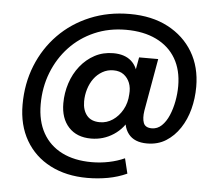

<svg xmlns="http://www.w3.org/2000/svg" viewBox="-57 -717 1139 991"><g transform="rotate(5 512.0 -221.0)"><path d="M430 210Q321 210 238.5 167.5Q156 125 110.5 46.5Q65 -32 65 -138Q65 -247 102.5 -340.5Q140 -434 208.5 -504Q277 -574 371 -613Q465 -652 576 -652Q691 -652 774.5 -608Q858 -564 904 -487Q950 -410 950 -307Q950 -247 935.5 -191.5Q921 -136 891.5 -91.5Q862 -47 820 -20.5Q778 6 722 6Q656 6 625.5 -33.5Q595 -73 603 -136L607 -169L626 -122Q601 -63 548.5 -28.5Q496 6 432 6Q358 6 316 -39.5Q274 -85 274 -163Q274 -217 290.5 -267.5Q307 -318 338.5 -357.5Q370 -397 413 -420Q456 -443 509 -443Q568 -443 602 -413Q636 -383 642 -327L621 -312L643 -433H742L694 -161Q688 -122 697 -98Q706 -74 740 -74Q769 -74 791 -95Q813 -116 827.5 -150Q842 -184 849.5 -224Q857 -264 857 -303Q857 -386 822 -445.5Q787 -505 721 -537Q655 -569 564 -569Q475 -569 400.5 -536.5Q326 -504 272 -446.5Q218 -389 188 -312.5Q158 -236 158 -148Q158 -61 192.5 0.5Q227 62 291.5 94.5Q356 127 446 127Q491 127 535 118Q579 109 616 92L635 170Q589 191 537 200.5Q485 210 430 210ZM470 -82Q506 -82 536.5 -102.5Q567 -123 587 -158.5Q607 -194 609 -239Q612 -272 602 -297.5Q592 -323 571 -339Q550 -355 517 -355Q486 -355 460 -340Q434 -325 416.5 -301Q399 -277 389.5 -246Q380 -215 380 -182Q380 -137 402.5 -109.5Q425 -82 470 -82Z"/></g></svg>

Font: DM Sans 17pt SemiBold
Style: Italic
Weight: 600
Italic angle: -10°
Version: Version 4.004;gftools[0.9.30]